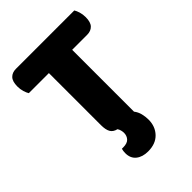

<svg xmlns="http://www.w3.org/2000/svg" viewBox="-233 -713 1021 1021"><g transform="rotate(-45 278.0 -202.0)"><path d="M518 -606Q525 -595 530.5 -577Q536 -559 536 -538Q536 -500 519.5 -483Q503 -466 475 -466H362V-1Q376 17 381.5 39Q387 61 387 84Q387 135 355 168.5Q323 202 266 202Q224 202 198.5 181.5Q173 161 173 123Q173 106 177 93H187Q218 93 231.5 78Q245 63 245 41Q245 33 242.5 22.5Q240 12 234 3Q208 -3 197.5 -21.5Q187 -40 187 -75V-466H36Q29 -477 23.5 -495Q18 -513 18 -534Q18 -572 34.5 -589Q51 -606 79 -606H518Z"/></g></svg>

Font: Baloo 2 ExtraBold
Style: Regular
Weight: 800
Designer: Sarang Kulkarni and Ek Type
Foundry: Ek Type
Version: Version 1.640;hotconv 1.0.111;makeotfexe 2.5.65597; ttfautoh